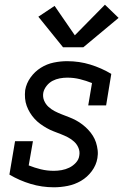

<svg xmlns="http://www.w3.org/2000/svg" viewBox="-20 -788 540 816"><path d="M209 8Q158 8 110 -6.5Q62 -21 20 -46L44 -188H120L102 -85Q127 -75 153.5 -68.5Q180 -62 209 -62Q225 -62 242 -65Q259 -68 274.5 -75.5Q290 -83 302.5 -96.5Q315 -110 317 -127Q320 -144 313.5 -159.5Q307 -175 295 -186Q283 -197 268.5 -204.5Q254 -212 238.5 -218Q223 -224 207.5 -230Q192 -236 178 -244Q164 -252 151 -261.5Q138 -271 127 -283Q116 -295 107.5 -309Q99 -323 93.5 -338Q88 -353 86.5 -370Q85 -387 87 -405Q92 -434 110 -459Q128 -484 153.5 -500Q179 -516 208 -522Q237 -528 265 -528Q317 -528 364 -513.5Q411 -499 453 -474L431 -340H355L371 -435Q346 -445 320 -451.5Q294 -458 266 -458Q250 -458 234 -455Q218 -452 203.5 -444.5Q189 -437 178 -423Q167 -409 164 -394Q161 -376 167.5 -360.5Q174 -345 186 -334Q198 -323 212.5 -315.5Q227 -308 242.5 -302Q258 -296 273.5 -290Q289 -284 303 -276.5Q317 -269 330 -259Q343 -249 354 -237.5Q365 -226 374 -212Q383 -198 388 -182.5Q393 -167 395 -150Q397 -133 394 -116Q389 -86 370 -60.5Q351 -35 324.5 -19.5Q298 -4 268 2Q238 8 209 8ZM248 -587 143 -717 212 -763 298 -638 426 -768 484 -712 334 -587Z"/></svg>

Font: Iosevka Gothic
Style: Italic
Weight: 400
Italic angle: -9°
Monospace: yes
Designer: Belleve Invis
Foundry: Belleve Invis
Version: Version 15.5.1; ttfautohint (v1.8.4)